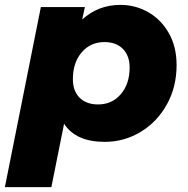

<svg xmlns="http://www.w3.org/2000/svg" viewBox="-52 -571 767 785"><path d="M670 -305Q670 -216 630.5 -144.5Q591 -73 523.5 -32Q456 9 376 9Q258 9 210 -65L158 194H-32L115 -542H295L284 -491Q349 -551 441 -551Q501 -551 553.5 -521.5Q606 -492 638 -436Q670 -380 670 -305ZM478 -295Q478 -343 450.5 -371Q423 -399 375 -399Q318 -399 282 -357Q246 -315 246 -247Q246 -199 273.5 -171.5Q301 -144 349 -144Q406 -144 442 -186Q478 -228 478 -295Z"/></svg>

Font: Montserrat Alternates ExtraBold
Style: Italic
Weight: 800
Italic angle: -11.3°
Designer: Julieta Ulanovsky
Foundry: Julieta Ulanovsky
Version: Version 7.200